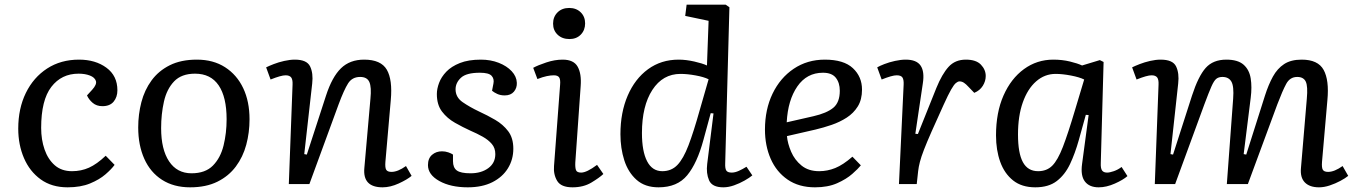

<svg xmlns="http://www.w3.org/2000/svg" viewBox="-20 -787 5806 821"><path d="M318 -532Q388 -532 435 -497.5Q482 -463 482 -401Q482 -372 466 -352.5Q450 -333 418 -333Q393 -333 376.5 -347Q360 -361 352 -379L374 -403Q395 -426 390 -441Q385 -456 364.5 -464Q344 -472 316 -472Q243 -472 199.5 -415.5Q156 -359 156 -240Q156 -190 170.5 -148Q185 -106 214 -80.5Q243 -55 288 -55Q327 -55 360.5 -70Q394 -85 432 -121L470 -82Q457 -64 431 -41.5Q405 -19 365 -2.5Q325 14 269 14Q201 14 154 -20Q107 -54 82.5 -111Q58 -168 58 -237Q58 -323 90.5 -389.5Q123 -456 181.5 -494Q240 -532 318 -532Z M793 14Q723 14 673 -18Q623 -50 597 -108Q571 -166 571 -242Q571 -298 584.5 -350Q598 -402 628 -443Q658 -484 706 -508Q754 -532 822 -532Q892 -532 942.5 -499.5Q993 -467 1020 -410Q1047 -353 1047 -277Q1047 -220 1033 -168Q1019 -116 988.5 -75Q958 -34 909.5 -10Q861 14 793 14ZM799 -46Q858 -46 890.5 -79Q923 -112 936 -165Q949 -218 949 -277Q949 -372 915 -422Q881 -472 814 -472Q756 -472 724.5 -439Q693 -406 681 -352.5Q669 -299 669 -239Q669 -148 703 -97Q737 -46 799 -46Z M1740 -35Q1721 -19 1685 -2.5Q1649 14 1616 14Q1530 14 1538 -69L1564 -365Q1569 -414 1559.5 -436Q1550 -458 1520 -458Q1486 -458 1468.5 -430.5Q1451 -403 1428 -341L1303 0H1215L1231 -425Q1232 -447 1225 -456Q1218 -465 1201 -465Q1182 -465 1137 -447L1118 -499Q1130 -505 1150.5 -513Q1171 -521 1195.5 -526.5Q1220 -532 1241 -532Q1292 -532 1306 -503Q1320 -474 1315 -430L1281 -128L1292 -126L1374 -378Q1400 -458 1438 -495Q1476 -532 1537 -532Q1609 -532 1634 -489Q1659 -446 1651 -359L1628 -95Q1626 -70 1631.5 -61Q1637 -52 1654 -52Q1681 -52 1716 -77Z M1992 -46Q2038 -46 2068 -68Q2098 -90 2098 -128Q2098 -154 2083 -171.5Q2068 -189 2044 -202.5Q2020 -216 1992 -228Q1959 -243 1925.5 -262Q1892 -281 1870 -310Q1848 -339 1848 -385Q1848 -407 1857.5 -432.5Q1867 -458 1888.5 -480.5Q1910 -503 1946.5 -517.5Q1983 -532 2036 -532Q2078 -532 2112.5 -518.5Q2147 -505 2168 -482.5Q2189 -460 2190 -433Q2191 -411 2177.5 -395Q2164 -379 2138 -379Q2120 -379 2106 -385.5Q2092 -392 2084 -399L2090 -430Q2094 -450 2082 -463Q2070 -476 2032 -476Q1974 -476 1951 -454.5Q1928 -433 1928 -405Q1928 -371 1958.5 -350Q1989 -329 2029 -310Q2064 -294 2097.5 -274.5Q2131 -255 2153 -226Q2175 -197 2175 -151Q2175 -105 2152 -67.5Q2129 -30 2085.5 -8Q2042 14 1980 14Q1907 14 1858.5 -13Q1810 -40 1810 -81Q1810 -110 1827.5 -125Q1845 -140 1870 -140Q1884 -140 1897 -135.5Q1910 -131 1917 -126V-98Q1917 -70 1933.5 -58Q1950 -46 1992 -46Z M2345 -686Q2345 -715 2364 -734Q2383 -753 2414 -753Q2444 -753 2463 -734.5Q2482 -716 2482 -687Q2482 -658 2463.5 -639Q2445 -620 2415 -620Q2384 -620 2364.5 -638.5Q2345 -657 2345 -686ZM2375 -424Q2377 -447 2371 -456Q2365 -465 2348 -465Q2335 -465 2318 -461.5Q2301 -458 2278 -449L2260 -497Q2280 -508 2316 -520Q2352 -532 2386 -532Q2433 -532 2450 -502Q2467 -472 2463 -419L2440 -92Q2439 -70 2443 -59.5Q2447 -49 2465 -49Q2489 -49 2533 -82L2560 -43Q2543 -27 2509 -6.5Q2475 14 2428 14Q2379 14 2362.5 -13.5Q2346 -41 2349 -77Z M3081 -89Q3080 -67 3085.5 -58Q3091 -49 3109 -49Q3123 -49 3139.5 -56.5Q3156 -64 3172 -74L3197 -37Q3185 -27 3164 -15Q3143 -3 3119 5.5Q3095 14 3073 14Q3025 14 3012 -16Q2999 -46 3004 -86L3031 -302L3019 -303L2988 -189Q2961 -89 2918.5 -37.5Q2876 14 2796 14Q2738 14 2702 -18Q2666 -50 2649.5 -101.5Q2633 -153 2633 -213Q2633 -306 2664 -378Q2695 -450 2751 -491Q2807 -532 2882 -532Q2913 -532 2948.5 -524Q2984 -516 3003 -507L3010 -698L2910 -719L2916 -767H3083L3099 -756ZM2812 -55Q2851 -55 2876.5 -81.5Q2902 -108 2924 -165.5Q2946 -223 2972 -316L3010 -448Q2990 -458 2954.5 -464.5Q2919 -471 2890 -471Q2814 -471 2769.5 -402.5Q2725 -334 2725 -218Q2725 -140 2747 -97.5Q2769 -55 2812 -55Z M3507 -532Q3588 -532 3627 -495.5Q3666 -459 3666 -404Q3666 -361 3648 -332Q3630 -303 3600.5 -284Q3571 -265 3536 -253Q3501 -241 3467 -233L3345 -205Q3348 -173 3363 -138Q3378 -103 3407.5 -79Q3437 -55 3483 -55Q3518 -55 3551.5 -68.5Q3585 -82 3625 -117L3661 -80Q3650 -66 3624.5 -43.5Q3599 -21 3559.5 -3.5Q3520 14 3465 14Q3396 14 3348 -19Q3300 -52 3275.5 -108Q3251 -164 3251 -233Q3251 -319 3283.5 -386.5Q3316 -454 3374 -493Q3432 -532 3507 -532ZM3571 -399Q3571 -433 3554 -454.5Q3537 -476 3499 -476Q3430 -476 3389.5 -417.5Q3349 -359 3344 -264L3458 -290Q3515 -303 3543 -326Q3571 -349 3571 -399Z M3844 -425Q3845 -446 3839 -455.5Q3833 -465 3814 -465Q3795 -465 3750 -447L3731 -499Q3741 -505 3761.5 -513Q3782 -521 3807 -526.5Q3832 -532 3853 -532Q3899 -532 3916.5 -506.5Q3934 -481 3926 -430L3894 -215L3905 -214L3984 -411Q4008 -470 4036 -501Q4064 -532 4110 -532Q4154 -532 4174.5 -510.5Q4195 -489 4195 -462Q4195 -440 4182.5 -420Q4170 -400 4146 -390L4120 -417Q4111 -427 4102 -433Q4093 -439 4083 -439Q4076 -439 4067.5 -432Q4059 -425 4047 -404Q4035 -383 4015 -339Q3984 -271 3963.5 -224.5Q3943 -178 3931 -147Q3919 -116 3913.5 -94.5Q3908 -73 3906 -55L3900 0H3824Z M4687 -90Q4686 -67 4692.5 -58Q4699 -49 4714 -49Q4725 -49 4742.5 -55Q4760 -61 4776 -73L4801 -34Q4783 -18 4747 -2Q4711 14 4678 14Q4638 14 4619 -11Q4600 -36 4607 -86L4635 -295L4623 -296L4593 -188Q4577 -131 4555.5 -85.5Q4534 -40 4499 -13Q4464 14 4407 14Q4349 14 4312 -15.5Q4275 -45 4257 -95Q4239 -145 4239 -208Q4239 -306 4271 -378.5Q4303 -451 4358.5 -491.5Q4414 -532 4484 -532Q4522 -532 4555 -524Q4588 -516 4607 -507L4683 -530L4699 -522ZM4419 -55Q4456 -55 4479.5 -78.5Q4503 -102 4525 -159Q4547 -216 4577 -317L4616 -447Q4596 -457 4559.5 -464Q4523 -471 4494 -471Q4447 -471 4410.5 -439Q4374 -407 4353.5 -349Q4333 -291 4333 -212Q4333 -132 4354 -93.5Q4375 -55 4419 -55Z M5253 -365Q5257 -418 5245.5 -438Q5234 -458 5207 -458Q5191 -458 5181 -450Q5171 -442 5160 -417Q5149 -392 5130 -341L5005 0H4918L4934 -425Q4935 -447 4928 -456Q4921 -465 4904 -465Q4885 -465 4840 -447L4821 -499Q4833 -505 4853.5 -513Q4874 -521 4898 -526.5Q4922 -532 4943 -532Q4995 -532 5009 -503Q5023 -474 5018 -430L4985 -128L4996 -126L5077 -378Q5104 -461 5135.5 -496.5Q5167 -532 5224 -532Q5273 -532 5297.5 -510.5Q5322 -489 5328 -452Q5334 -415 5328 -368L5298 -128L5309 -126L5389 -378Q5404 -425 5423 -459.5Q5442 -494 5471 -513Q5500 -532 5546 -532Q5616 -532 5640 -488Q5664 -444 5656 -359L5633 -95Q5631 -70 5636.5 -61Q5642 -52 5659 -52Q5686 -52 5721 -77L5745 -35Q5733 -25 5711.5 -13.5Q5690 -2 5666 6Q5642 14 5620 14Q5580 14 5559.5 -7Q5539 -28 5543 -69L5568 -365Q5573 -418 5563.5 -438Q5554 -458 5527 -458Q5496 -458 5480 -428.5Q5464 -399 5442 -341L5316 0H5226Z"/></svg>

Font: Literata 7pt
Style: Italic
Weight: 400
Italic angle: -2°
Designer: Latin by Veronika Burian and Jose Scaglione. Greek by Irene Vlachou. Cyrillic by Vera Evstafieva
Foundry: TypeTogether
Version: Version 3.002